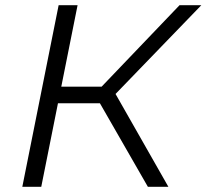

<svg xmlns="http://www.w3.org/2000/svg" viewBox="-20 -720 796 740"><path d="M66 0 206 -700H279L139 0ZM181 -322 193 -386H412L400 -322ZM550 0 349 -350 411 -383 629 0ZM411 -343 342 -355 672 -700H756Z"/></svg>

Font: MOST Montserrat
Style: Italic
Weight: 400
Italic angle: -11.3°
Designer: Julieta Ulanovsky
Foundry: Julieta Ulanovsky
Version: Version 8.000;March 11, 2024;FontCreator 15.0.0.2926 64-bit